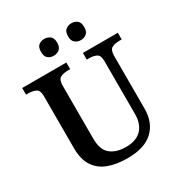

<svg xmlns="http://www.w3.org/2000/svg" viewBox="-209 -1064 1155 1224"><g transform="rotate(-30 368.0 -452.5)"><path d="M374 10Q294 10 234.5 -12.5Q175 -35 142.5 -85Q110 -135 110 -217V-601Q110 -643 87.5 -654Q65 -665 34 -665H16V-714H341V-665H322Q291 -665 269 -653.5Q247 -642 247 -597V-210Q247 -125 289.5 -91Q332 -57 402 -57Q477 -57 516.5 -97Q556 -137 556 -211V-601Q556 -643 534 -654Q512 -665 481 -665H463V-714H720V-665H701Q670 -665 648 -653.5Q626 -642 626 -597V-209Q626 -109 564 -49.5Q502 10 374 10ZM494 -791Q470 -791 452 -805Q434 -819 434 -853Q434 -888 452 -901.5Q470 -915 494 -915Q517 -915 535 -901.5Q553 -888 553 -853Q553 -819 535 -805Q517 -791 494 -791ZM294 -791Q270 -791 252.5 -805Q235 -819 235 -853Q235 -888 252.5 -901.5Q270 -915 294 -915Q317 -915 335.5 -901.5Q354 -888 354 -853Q354 -819 335.5 -805Q317 -791 294 -791Z"/></g></svg>

Font: Noto Serif Malayalam SemiBold
Style: Regular
Weight: 600
Designer: Indian type Foundry, Jelle Bosma, Monotype Design Team
Foundry: Monotype Imaging Inc.
Version: Version 2.104; ttfautohint (v1.8.4.7-5d5b)